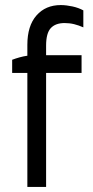

<svg xmlns="http://www.w3.org/2000/svg" viewBox="-20 -738 369 758"><path d="M88 0H162V-450H302V-520H162V-558Q162 -607 180.5 -627Q199 -647 235 -647Q255 -647 273 -642.5Q291 -638 309 -630V-697Q300 -702 289 -706Q278 -710 266.5 -712.5Q255 -715 243 -716.5Q231 -718 220 -718Q160 -718 124 -677Q88 -636 88 -561V-518Q73 -516 57 -511.5Q41 -507 28 -502V-450H88Z"/></svg>

Font: Fixel Variable
Style: Regular
Weight: 100
Width: 3
Designer: AlfaBravo + MacPaw
Foundry: Kyrylo Tkachov, Marchela Mozhyna, Serhii Makarenko, Maria Weinstein, Zakhar Kryvoshyya
Version: Version 1.211